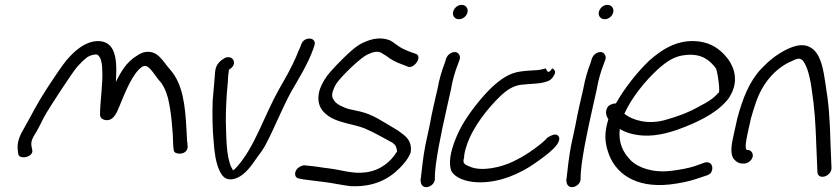

<svg xmlns="http://www.w3.org/2000/svg" viewBox="-20 -729 3449 789"><path d="M391 -258C391 -246 399 -239 411 -236C446 -229 460 -266 471 -293C493 -346 525 -430 565 -455C582 -465 595 -449 608 -433L631 -402C650 -382 661 -359 670 -327C683 -276 691 -189 692 -128L694 -111C695 -106 698 -102 704 -100C723 -93 750 -101 751 -124V-125L750 -145H749C748 -156 748 -176 746 -202C741 -296 731 -385 679 -443C663 -461 652 -480 633 -498C611 -519 576 -525 541 -499C501 -475 477 -435 456 -392C460 -457 463 -540 406 -557C368 -568 329 -549 305 -531C288 -519 271 -502 253 -481C235 -459 211 -424 177 -372C125 -292 115 -265 80 -204C62 -174 49 -146 53 -112L55 -96C58 -71 122 -83 112 -115L109 -131C107 -151 114 -162 128 -185V-186H129C138 -203 149 -223 160 -246C177 -279 275 -428 296 -453C311 -470 323 -482 334 -490V-491C344 -498 352 -501 360 -503C380 -508 382 -505 391 -492C396 -481 400 -465 400 -445V-444C404 -390 391 -311 391 -258Z M1267 -527 1271 -539C1286 -577 1231 -581 1219 -549L1214 -536C1210 -528 1204 -514 1197 -496C1179 -454 1152 -406 1127 -363C1066 -255 1027 -125 954 -44C949 -38 943 -32 938 -29C936 -31 934 -35 932 -40H931V-41C909 -87 910 -166 908 -235C908 -286 911 -339 916 -389C917 -412 918 -426 921 -443C926 -446 938 -453 941 -466C944 -480 935 -494 919 -494C913 -494 908 -494 898 -487C882 -477 866 -462 864 -433C862 -399 857 -357 854 -316C852 -262 853 -197 858 -147C861 -103 867 -59 882 -28C891 -8 908 21 954 2C988 -12 1014 -49 1035 -80C1048 -97 1062 -116 1073 -137C1109 -206 1140 -285 1177 -353C1208 -406 1246 -468 1267 -527Z M1668 -106C1673 -143 1654 -165 1631 -181C1623 -188 1611 -196 1598 -203C1556 -227 1515 -258 1459 -271L1413 -281C1392 -287 1365 -300 1356 -312C1347 -324 1342 -331 1347 -352C1350 -361 1354 -372 1362 -385C1369 -396 1389 -419 1421 -450C1453 -480 1477 -499 1490 -505C1512 -515 1529 -520 1545 -513L1568 -499C1586 -484 1610 -472 1636 -463L1654 -456C1680 -441 1722 -501 1685 -509L1665 -516C1653 -521 1642 -525 1633 -530C1615 -539 1602 -553 1581 -564H1580C1545 -577 1510 -571 1473 -554C1448 -543 1420 -519 1385 -484C1350 -449 1326 -422 1315 -404C1304 -386 1296 -369 1292 -354C1278 -295 1307 -264 1343 -244C1383 -223 1435 -218 1477 -202C1515 -186 1557 -162 1592 -143C1606 -133 1609 -126 1612 -107C1586 -64 1543 -29 1485 -21C1429 -13 1383 -31 1332 -37C1303 -40 1275 -46 1246 -48L1229 -50C1228 -50 1214 -46 1209 -42C1188 -29 1186 2 1210 5L1226 8C1253 11 1283 16 1313 19C1347 23 1385 32 1421 36H1422C1512 40 1575 10 1623 -39C1639 -55 1661 -81 1668 -104Z M1866 -650C1882 -650 1897 -662 1901 -678C1905 -695 1894 -709 1877 -709C1860 -709 1846 -696 1842 -680C1838 -663 1850 -650 1866 -650ZM1708 8C1708 12 1709 14 1709 19C1715 57 1767 38 1767 6V-4C1767 -10 1768 -27 1771 -52C1784 -150 1812 -266 1834 -365V-366C1840 -401 1850 -435 1861 -463L1868 -482C1872 -491 1870 -499 1867 -504C1855 -526 1823 -512 1815 -492L1814 -491L1808 -471C1796 -440 1785 -404 1778 -364C1767 -316 1755 -267 1746 -216L1728 -132C1720 -93 1712 -23 1709 6Z M1887 -81C1887 -94 1891 -111 1898 -132C1924 -210 1986 -286 2038 -336C2064 -360 2086 -374 2116 -380C2126 -381 2137 -382 2146 -383C2164 -385 2195 -385 2213 -390C2221 -393 2243 -394 2255 -417C2265 -430 2262 -443 2249 -448C2237 -429 2230 -429 2223 -448C2210 -445 2207 -443 2190 -441C2166 -439 2144 -439 2118 -435C2072 -429 2036 -402 2002 -371C1960 -331 1910 -268 1880 -216C1850 -163 1815 -76 1835 -26C1850 2 1894 18 1941 20C2032 24 2121 -17 2181 -60C2211 -81 2250 -109 2269 -135C2277 -146 2286 -167 2268 -175C2255 -181 2229 -163 2229 -163C2213 -144 2183 -122 2155 -103C2136 -90 2113 -77 2088 -65C2041 -42 1958 -22 1909 -45C1888 -53 1880 -59 1887 -81Z M2465 -650C2481 -650 2496 -662 2500 -678C2504 -695 2493 -709 2476 -709C2459 -709 2445 -696 2441 -680C2437 -663 2449 -650 2465 -650ZM2307 8C2307 12 2308 14 2308 19C2314 57 2366 38 2366 6V-4C2366 -10 2367 -27 2370 -52C2383 -150 2411 -266 2433 -365V-366C2439 -401 2449 -435 2460 -463L2467 -482C2471 -491 2469 -499 2466 -504C2454 -526 2422 -512 2414 -492L2413 -491L2407 -471C2395 -440 2384 -404 2377 -364C2366 -316 2354 -267 2345 -216L2327 -132C2319 -93 2311 -23 2308 6Z M2479 -292C2463 -269 2473 -250 2480 -239C2463 -184 2465 -148 2478 -107C2505 -19 2588 45 2733 29C2776 24 2812 16 2842 6L2884 -8C2892 -10 2897 -15 2901 -18C2916 -41 2903 -68 2877 -61H2876L2834 -46C2809 -38 2778 -32 2739 -27C2663 -18 2603 -39 2571 -71C2541 -102 2520 -142 2527 -199C2552 -184 2582 -175 2621 -172C2686 -168 2748 -189 2798 -209C2863 -235 2937 -272 2978 -330V-331C3018 -394 2997 -452 2972 -486C2949 -516 2918 -544 2872 -555C2778 -576 2705 -531 2647 -479C2600 -434 2547 -368 2511 -304C2495 -304 2483 -296 2479 -292ZM2545 -262 2547 -264C2576 -329 2634 -399 2682 -443C2719 -476 2751 -499 2798 -503C2865 -510 2898 -480 2922 -448C2928 -439 2943 -341 2931 -347C2914 -325 2883 -306 2853 -292V-291H2852C2810 -267 2762 -249 2710 -235C2642 -217 2580 -234 2545 -262Z M3086 -307C3113 -388 3167 -448 3229 -476H3230C3254 -488 3265 -493 3278 -481C3285 -474 3291 -461 3298 -443C3305 -422 3311 -396 3315 -366C3328 -280 3331 -230 3335 -120L3339 -24C3339 13 3395 -2 3397 -37L3393 -135C3390 -247 3386 -299 3372 -386C3364 -438 3356 -496 3322 -526C3289 -553 3253 -545 3213 -526C3172 -506 3138 -478 3107 -445C3059 -394 3031 -322 3010 -243L2996 -180C2987 -141 2977 -94 2998 -73C3007 -63 3017 -57 3030 -57H3038C3053 -57 3070 -70 3073 -85C3076 -100 3066 -113 3051 -113H3048C3041 -121 3045 -148 3052 -180L3066 -243C3072 -264 3078 -284 3086 -307Z"/></svg>

Font: Stray Cat
Style: BdObl
Weight: 700
Version: Version 1.0